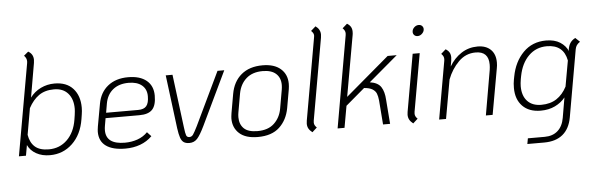

<svg xmlns="http://www.w3.org/2000/svg" viewBox="-55 -913 4123 1330"><g transform="rotate(-5 2006.5 -248.0)"><path d="M109 -73 96 0H47L160 -639Q161 -643 161 -651Q161 -673 143 -691L174 -717Q209 -697 209 -657Q209 -651 207 -635L166 -398Q196 -438 240.5 -459.5Q285 -481 336 -481Q420 -481 465 -431Q510 -381 510 -299Q510 -274 506 -251L501 -219Q484 -113 419 -51Q354 11 262 11Q208 11 167.5 -11.5Q127 -34 109 -73ZM452 -219 457 -251Q461 -281 461 -295Q461 -362 426.5 -401.5Q392 -441 329 -441Q266 -441 224 -411.5Q182 -382 152 -326L120 -143Q129 -88 162 -59Q195 -30 258 -30Q334 -30 386 -81Q438 -132 452 -219Z M659 -159Q656 -143 656 -127Q656 -30 787 -30Q834 -30 875 -44.5Q916 -59 945 -89L973 -59Q938 -24 890.5 -6.5Q843 11 787 11Q699 11 652.5 -22.5Q606 -56 606 -121Q606 -133 610 -159L638 -314Q652 -392 707 -436Q762 -480 848 -480Q930 -480 975.5 -442.5Q1021 -405 1021 -337Q1021 -270 993.5 -240.5Q966 -211 904 -211H668ZM686 -312 675 -248H898Q938 -248 955.5 -269Q973 -290 973 -337Q973 -386 940 -413.5Q907 -441 848 -441Q781 -441 739 -407Q697 -373 686 -312Z M1156 -98 1109 -470H1156L1203 -100Q1208 -58 1213.5 -44Q1219 -30 1235 -30Q1251 -30 1261 -44Q1271 -58 1292 -100L1469 -470H1516L1338 -98Q1308 -36 1286.5 -12.5Q1265 11 1232 11Q1207 11 1192.5 1Q1178 -9 1170 -32Q1162 -55 1156 -98Z M1536 -132Q1536 -144 1540 -170L1563 -301Q1578 -386 1634.5 -433.5Q1691 -481 1783 -481Q1864 -481 1908.5 -442Q1953 -403 1953 -338Q1953 -321 1950 -301L1927 -170Q1912 -89 1858.5 -39Q1805 11 1708 11Q1623 11 1579.5 -28.5Q1536 -68 1536 -132ZM1878 -170 1901 -301Q1904 -319 1904 -334Q1904 -384 1872.5 -412.5Q1841 -441 1780 -441Q1709 -441 1666 -403Q1623 -365 1611 -301L1588 -170Q1585 -154 1585 -137Q1585 -88 1614.5 -59Q1644 -30 1709 -30Q1783 -30 1825 -69.5Q1867 -109 1878 -170Z M2053 -51Q2053 -56 2055 -72L2155 -640Q2157 -650 2157 -654Q2157 -664 2153 -671.5Q2149 -679 2139 -689L2172 -718Q2205 -695 2205 -658Q2205 -652 2203 -636L2103 -68Q2102 -63 2102 -54Q2102 -36 2120 -19L2087 11Q2069 -3 2061 -17.5Q2053 -32 2053 -51Z M2615 -168 2628 0H2579L2566 -168Q2563 -198 2555.5 -216.5Q2548 -235 2528 -247.5Q2508 -260 2470 -263L2338 -151L2311 0H2263L2375 -639Q2376 -644 2376 -652Q2376 -671 2358 -688L2391 -717Q2409 -706 2417 -692Q2425 -678 2425 -659Q2425 -644 2423 -635L2348 -212L2652 -470H2715L2513 -299Q2569 -291 2590.5 -258Q2612 -225 2615 -168Z M2839 -620Q2839 -638 2853 -651.5Q2867 -665 2885 -665Q2899 -665 2908 -656Q2917 -647 2917 -634Q2917 -617 2903 -603Q2889 -589 2871 -589Q2857 -589 2848 -598Q2839 -607 2839 -620ZM2754 -52Q2754 -58 2756 -72L2826 -470H2875L2804 -68Q2803 -63 2803 -54Q2803 -36 2821 -19L2788 11Q2770 -3 2762 -18Q2754 -33 2754 -52Z M3402 -359Q3402 -338 3398 -319L3341 0H3294L3348 -312Q3351 -332 3351 -349Q3351 -441 3261 -441Q3192 -441 3142 -391Q3092 -341 3065 -270L3017 0H2969L3040 -403Q3041 -407 3041 -415Q3041 -425 3037 -433.5Q3033 -442 3023 -452L3056 -481Q3074 -470 3082 -456Q3090 -442 3090 -422Q3090 -415 3088 -399L3081 -359Q3114 -415 3164.5 -448Q3215 -481 3278 -481Q3336 -481 3369 -449Q3402 -417 3402 -359Z M3988 -452Q3972 -441 3964.5 -430Q3957 -419 3954 -403L3872 64Q3858 142 3809.5 182Q3761 222 3680 222H3563L3570 183H3687Q3743 183 3778 152Q3813 121 3823 63L3847 -77Q3819 -42 3775.5 -21Q3732 0 3676 0Q3595 0 3549.5 -46.5Q3504 -93 3504 -173Q3504 -205 3509 -230L3513 -251Q3532 -353 3595 -417Q3658 -481 3754 -481Q3813 -481 3851.5 -456.5Q3890 -432 3907 -392L3905 -401Q3910 -433 3922.5 -451Q3935 -469 3957 -481ZM3861 -151 3893 -330Q3872 -441 3756 -441Q3681 -441 3629.5 -390Q3578 -339 3561 -251L3557 -230Q3552 -200 3552 -180Q3552 -114 3586.5 -77Q3621 -40 3683 -40Q3746 -40 3789.5 -68.5Q3833 -97 3861 -151Z"/></g></svg>

Font: KoHo Light
Style: Italic
Weight: 300
Italic angle: -10°
Version: Version 1.000; ttfautohint (v1.6)